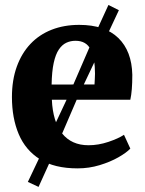

<svg xmlns="http://www.w3.org/2000/svg" viewBox="-20 -666 582 772"><path d="M292 11Q199 11 140.8 -25.5Q82.5 -62 55.2 -126.8Q28 -191.5 28 -275.5Q28 -344 47.5 -398Q67 -452 102.5 -489.5Q138 -527 187.8 -546.5Q237.5 -566 298.5 -566Q401.5 -566 455.8 -513.2Q510 -460.5 512 -365Q512 -332 510 -307.5Q508 -283 504 -265H188.5Q190.5 -220.5 201 -186.5Q211.5 -152.5 230 -129.2Q248.5 -106 275 -94Q301.5 -82 336 -82Q375.5 -82 415.8 -95.5Q456 -109 478.5 -124L504 -68.5Q488.5 -52 456 -33.5Q423.5 -15 380.8 -2Q338 11 292 11ZM187.5 -326 360 -326.5Q360.5 -337.5 361.2 -348.2Q362 -359 362 -370Q362 -430.5 344.8 -466.2Q327.5 -502 283.5 -502Q263.5 -502 246.5 -494Q229.5 -486 216.5 -466.8Q203.5 -447.5 196 -413.2Q188.5 -379 187.5 -326ZM135 85.5 92 65.5 143 -42 258 -287 369 -543.5 416 -646 458 -625 410 -522.5 292 -273.5 184 -22.5Z"/></svg>

Font: Merriweather 28pt ExtraBold
Style: Regular
Weight: 800
Version: Version 2.100